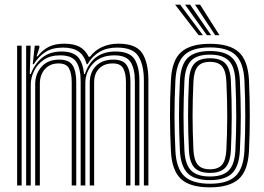

<svg xmlns="http://www.w3.org/2000/svg" viewBox="-20 -796 1134 824"><path d="M597.5 0V-450Q597.5 -517.2 574.1 -554.5Q550.8 -591.8 482.8 -591.8Q438.5 -591.8 407 -573.4Q375.5 -555 355.8 -520.5H352Q341.2 -558.8 316.9 -575.2Q292.5 -591.8 250 -591.8Q205 -591.8 175.4 -573Q145.8 -554.2 125 -520.5H120.5L129.2 -600H148.8V-591L137 -554H141.2Q163.5 -582.5 190.4 -595.5Q217.2 -608.5 255.5 -608.5Q295.8 -608.5 320.9 -595.4Q346 -582.2 360.8 -552.2H366Q387.8 -580.8 418.9 -594.6Q450 -608.5 488.2 -608.5Q564.2 -608.5 590.5 -567.5Q616.8 -526.5 616.8 -453V0ZM53.5 0V-600H72.8V0ZM92.2 0V-600H111.5L107.8 -478.2H112.2Q129.2 -523.2 161.9 -549.1Q194.5 -575 244.5 -575Q293 -574.8 314.5 -551.2Q336 -527.8 340.5 -478.2H344.2Q376.5 -575.5 477 -575Q537.2 -574.5 557.8 -541.5Q578.2 -508.5 578.2 -449V0H558.8V-446.8Q558.8 -500.5 540.5 -529.5Q522.2 -558.5 471 -558.5Q412 -558.5 379.1 -522.8Q346.2 -487 346.2 -439.5V0H326.2V-446.8Q326.2 -500.5 308 -529.5Q289.8 -558.5 238.2 -558.5Q195.8 -558.5 167.8 -539.2Q139.8 -520 125.9 -491.1Q112 -462.2 112 -433.2V0ZM131 0V-434.5Q131 -478.5 158.1 -509.4Q185.2 -540.2 233.8 -540.2Q276.5 -540.2 291.9 -515.2Q307.2 -490.2 307.2 -443.8V0H287.8V-442.8Q287.8 -481 276.2 -502.4Q264.8 -523.8 231.2 -523.8Q194.8 -523.8 172.9 -499.4Q151 -475 151 -436V0ZM365.2 0V-441Q365.2 -486.5 392.5 -513.4Q419.8 -540.2 466.5 -540.2Q509.2 -540.2 524.5 -515.2Q539.8 -490.2 539.8 -443.8V0H520.5V-442.8Q520.5 -482 508.6 -502.9Q496.8 -523.8 464 -523.8Q427.5 -523.8 405.8 -502.2Q384 -480.8 384 -442.5V0Z M881.2 8Q794 8 755.8 -28.8Q717.5 -65.5 713.5 -147.5Q709.8 -222.5 709.5 -296.4Q709.2 -370.2 713.5 -452.5Q717.8 -537.8 757.9 -572.9Q798 -608 881.2 -608Q966 -608 1005.1 -572.1Q1044.2 -536.2 1048.5 -452.2Q1052 -374.8 1052.1 -298.8Q1052.2 -222.8 1048.5 -147.5Q1044 -62.2 1003.9 -27.1Q963.8 8 881.2 8ZM881.2 -7.5Q956 -7.5 990.5 -40.1Q1025 -72.8 1029 -148.8Q1032.5 -220.2 1032.6 -294.4Q1032.8 -368.5 1029 -451.2Q1025.2 -527 990.9 -559.8Q956.5 -592.5 881.2 -592.5Q806 -592.5 771.4 -560Q736.8 -527.5 732.8 -451.2Q728.5 -365 728.9 -293.6Q729.2 -222.2 732.8 -148.5Q736.5 -73.2 770.8 -40.4Q805 -7.5 881.2 -7.5ZM881.2 -23Q814.2 -23 784.9 -53Q755.5 -83 752 -150Q748.5 -226 748.2 -297.1Q748 -368.2 752.2 -450.2Q755.8 -519.2 786.2 -548.1Q816.8 -577 881.2 -577Q946 -577 976.1 -547.9Q1006.2 -518.8 1009.5 -450.5Q1013.2 -370.8 1013.4 -299.1Q1013.5 -227.5 1009.5 -149.8Q1006 -81.8 976.1 -52.4Q946.2 -23 881.2 -23ZM881.2 -38.5Q936.5 -38.5 961.9 -64.6Q987.2 -90.8 990.2 -151.5Q993.8 -223.8 993.9 -294.4Q994 -365 990.2 -449Q987.5 -511 961.2 -536.2Q935 -561.5 881.2 -561.5Q824.2 -561.5 799.4 -534.8Q774.5 -508 771.5 -448.8Q767.8 -372.8 767.6 -302Q767.5 -231.2 771.5 -150.5Q774.5 -90.2 800.1 -64.4Q825.8 -38.5 881.2 -38.5ZM881.2 -54Q835.5 -54 814.5 -76.6Q793.5 -99.2 790.8 -151Q787.2 -229.5 787.1 -299.4Q787 -369.2 790.8 -448.2Q793.5 -501.5 815 -523.8Q836.5 -546 881.2 -546Q926.5 -546 947.5 -523.4Q968.5 -500.8 971 -448.2Q974.8 -363 974.5 -292.5Q974.2 -222 971 -152Q968.2 -99.2 947.2 -76.6Q926.2 -54 881.2 -54ZM881.2 -69.5Q916.5 -69.5 932.9 -88.9Q949.2 -108.2 951.5 -152.8Q955 -224.8 955.2 -292.9Q955.5 -361 951.5 -447.2Q949.5 -491 933.4 -510.8Q917.2 -530.5 881.2 -530.5Q844.8 -530.5 828.6 -510.6Q812.5 -490.8 810.2 -447.5Q806.5 -367.5 806.5 -299.6Q806.5 -231.8 810.2 -151.8Q812.5 -108.5 828.8 -89Q845 -69.5 881.2 -69.5ZM832.5 -645 731.5 -776H753.2L850.8 -645ZM868 -645 774.2 -776H796L886.2 -645ZM903.5 -645 817 -776H838.8L921.8 -645Z"/></svg>

Font: Big Shoulders Inline Text SemiBold
Style: Regular
Weight: 600
Designer: Patric King
Foundry: XO Type Co
Version: Version 1.000